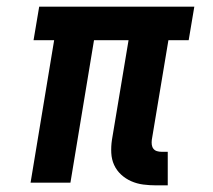

<svg xmlns="http://www.w3.org/2000/svg" viewBox="-20 -550 640 578"><path d="M450 8Q430 8 411 5.5Q392 3 375 -4.5Q358 -12 344.5 -24.5Q331 -37 323.5 -53.5Q316 -70 315 -89.5Q314 -109 317 -129L367 -429H263L192 0H72L143 -429H81L98 -530H565L548 -429H487L437 -129Q436 -121 437 -114Q438 -107 442 -102Q446 -97 452.5 -95Q459 -93 467 -93H485V8Z"/></svg>

Font: Iosevka Slab Extended Oblique
Style: Bold
Weight: 700
Width: 7
Italic angle: -9°
Monospace: yes
Designer: Belleve Invis
Foundry: Belleve Invis
Version: Version 11.1.1; ttfautohint (v1.8.3)